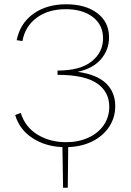

<svg xmlns="http://www.w3.org/2000/svg" viewBox="-20 -683 614 898"><path d="M299 5 297 195H275L272 5Q192 2 131.5 -37.5Q71 -77 51 -145L77 -155Q98 -88 156 -53Q214 -18 289 -18Q347 -18 393 -39Q439 -60 465 -97.5Q491 -135 491 -184Q491 -254 433 -293.5Q375 -333 249 -333V-353Q356 -353 409 -396Q462 -439 462 -503Q462 -567 414 -603.5Q366 -640 288 -640Q205 -640 151 -599.5Q97 -559 85 -491L58 -495Q74 -574 136 -618.5Q198 -663 290 -663Q380 -663 435 -621.5Q490 -580 490 -508Q490 -451 453 -407Q416 -363 343 -347Q432 -335 475.5 -293.5Q519 -252 519 -187Q519 -133 490.5 -90Q462 -47 412 -22Q362 3 299 5Z"/></svg>

Font: Ysabeau Extralight
Style: Regular
Weight: 200
Designer: Christian Thalmann (Catharsis Fonts)
Version: Version 0.003